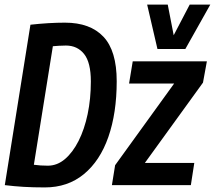

<svg xmlns="http://www.w3.org/2000/svg" viewBox="-20 -809 939 839"><path d="M176 10Q124 10 83 7.5Q42 5 1 0L113 -701Q194 -710 264 -710Q374 -710 432 -648.5Q490 -587 490 -454Q490 -315 453.5 -210.5Q417 -106 346.5 -48Q276 10 176 10ZM189 -85Q230 -85 264 -114Q298 -143 323.5 -193.5Q349 -244 363 -310.5Q377 -377 377 -453Q377 -536 347.5 -573Q318 -610 268 -610Q252 -610 237.5 -609Q223 -608 211 -607L128 -89Q144 -87 157.5 -86Q171 -85 189 -85ZM469 0 483 -87 741 -444H544L560 -541H884L867 -448L613 -97H829L814 0ZM899 -789 790 -595H668L623 -789H713L739 -655L809 -789Z"/></svg>

Font: Georama SemiCondensed SemiBold
Style: Italic
Weight: 600
Width: 4
Italic angle: -9°
Designer: Jean-Baptiste Levee
Foundry: Production Type
Version: Version 1.000